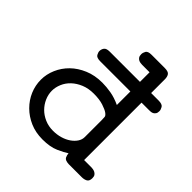

<svg xmlns="http://www.w3.org/2000/svg" viewBox="-169 -735 863 863"><g transform="rotate(45 262.5 -303.0)"><path d="M35 -180Q35 -215 49.5 -248.5Q64 -282 90.5 -308Q117 -334 155 -350Q193 -366 240 -366Q266 -366 295.5 -361Q325 -356 357 -341V-427H166Q142 -427 136 -438Q130 -449 130 -457Q130 -469 137 -478.5Q144 -488 165 -488H357V-549H310Q305 -549 298.5 -550Q292 -551 286.5 -554Q281 -557 277 -563Q273 -569 273 -580Q273 -590 279 -600.5Q285 -611 308 -611H391Q414 -611 421 -601.5Q428 -592 428 -575V-488H475Q499 -488 505.5 -477Q512 -466 512 -457Q512 -446 508 -440Q504 -434 498.5 -431Q493 -428 486.5 -427.5Q480 -427 475 -427H428V-62H474Q478 -62 484.5 -61Q491 -60 497 -57Q503 -54 507.5 -48Q512 -42 512 -31Q512 -12 501 -6Q490 0 475 0H392Q368 -1 362.5 -12.5Q357 -24 357 -34Q341 -23 309.5 -9Q278 5 230 5Q186 5 150.5 -10.5Q115 -26 89 -52Q63 -78 49 -111Q35 -144 35 -180ZM105 -180Q105 -156 115 -133.5Q125 -111 142 -94Q159 -77 183 -66.5Q207 -56 236 -56Q261 -56 283 -62.5Q305 -69 321.5 -80.5Q338 -92 347.5 -106.5Q357 -121 357 -137V-246Q357 -258 356 -265Q355 -272 344 -280Q333 -288 308.5 -296Q284 -304 248 -304Q214 -304 187.5 -293Q161 -282 142.5 -264.5Q124 -247 114.5 -224.5Q105 -202 105 -180Z"/></g></svg>

Font: CMU Typewriter Custom
Style: Regular
Weight: 500
Monospace: yes
Version: Version 0.7.0